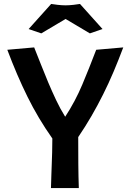

<svg xmlns="http://www.w3.org/2000/svg" viewBox="-20 -952 659 972"><path d="M604 -712Q580 -648 555 -589Q530 -530 502 -474Q474 -418 443 -364.5Q412 -311 376 -258Q376 -182 376.5 -120.5Q377 -59 379 0H238Q239 -36 240 -65Q241 -94 242 -122Q243 -150 244 -181Q245 -212 245 -251Q173 -353 119 -462.5Q65 -572 17 -700L153 -712Q170 -670 187.5 -625Q205 -580 224 -535Q243 -490 264 -445.5Q285 -401 310 -361Q361 -439 396.5 -523.5Q432 -608 467 -700ZM239 -932Q250 -930 272 -927.5Q294 -925 312 -925Q330 -925 352 -927.5Q374 -930 385 -932L499 -805L435 -783L312 -856L189 -783L125 -805Z"/></svg>

Font: Cantora One
Style: Regular
Weight: 400
Designer: Pablo Impallari, Rodrigo Fuenzalida
Foundry: Pablo Impallari
Version: Version 1.002; ttfautohint (v0.8) -G 200 -r 50